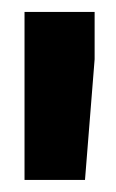

<svg xmlns="http://www.w3.org/2000/svg" viewBox="-20 -770 194 321"><path d="M138.2 -670.9 122.1 -469.2H21V-750H138.2Z"/></svg>

Font: Vazir Black FD-UI
Style: Black-FD-UI
Weight: 900
Designer: Saber Rastikerdar
Foundry: Saber Rastikerdar
Version: Version 30.0.0